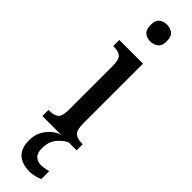

<svg xmlns="http://www.w3.org/2000/svg" viewBox="-342 -734 951 951"><g transform="rotate(45 134.0 -258.5)"><path d="M132 -639Q108 -639 92 -652.5Q76 -666 76 -698Q76 -731 92 -744Q108 -757 132 -757Q156 -757 173 -744Q190 -731 190 -698Q190 -666 173 -652.5Q156 -639 132 -639ZM16 0V-43H26Q54 -43 70.5 -56Q87 -69 87 -113V-423Q87 -466 72 -479.5Q57 -493 30 -493H19V-536H185V-117Q185 -71 201.5 -57Q218 -43 246 -43H256V0ZM168 240Q113 240 83.5 213.5Q54 187 54 130Q54 83 82.5 46.5Q111 10 148 0H201Q176 10 151.5 39Q127 68 127 115Q127 148 143 162.5Q159 177 182 177Q202 177 233 169V224Q220 231 200 235.5Q180 240 168 240Z"/></g></svg>

Font: Noto Serif Thai ExtraCondensed Medium
Style: Regular
Weight: 500
Width: 2
Designer: Monotype Design Team
Foundry: Monotype Imaging Inc.
Version: Version 2.002; ttfautohint (v1.8.4.7-5d5b)